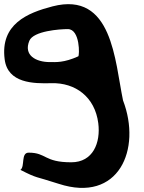

<svg xmlns="http://www.w3.org/2000/svg" viewBox="-47 -745 701 937"><path d="M283.9 -603C344.5 -603 341.5 -473 334.9 -470C265 -438.3 225.5 -442 196.5 -442C127.4 -442 67.1 -475.7 96.2 -546C116 -594 245.1 -603 283.9 -603ZM52.7 84C138.9 128.1 119.9 113.1 239.4 152C532.3 247.4 645.1 -16.4 553.4 -255C513.2 -446.8 502.3 -789.5 209.7 -714C86.1 -682.1 -46.2 -626.9 -24.3 -456C-9.8 -338.1 117.4 -336.6 203.6 -339C320.8 -342.3 416.2 -272.1 432.6 -144C444.8 -48.5 407.1 47 301 47C166.5 47 181.1 0 93 0C53.6 0 75.9 68 52.7 84Z"/></svg>

Font: Rocketfuel
Style: Regular
Weight: 400
Designer: Mew Too
Foundry: Cannot Into Space Fonts.
Version: Version 0.27